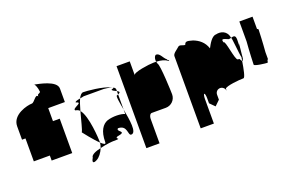

<svg xmlns="http://www.w3.org/2000/svg" viewBox="-78 -1056 1750 1149"><g transform="rotate(-20 797.0 -482.0)"><path d="M9 -490H31V-344H133V-312H264V-531H221V-614H327V-700C327 -752 212 -770 191 -775C196 -770 206 -750 208 -722C198 -710 189 -718 189 -700C177 -723 155 -673 138 -673C110 -673 9 -650 9 -575ZM191 -775C190 -776 191 -776 190 -776C187 -776 187 -776 191 -775Z M360 -409C360 -409 409 -345 442 -314V-318C442 -335 435 -486 396 -532C381 -478 368 -420 360 -409ZM370 -244C353 -216 364 -210 386 -222C405 -231 424 -256 434 -282C399 -274 370 -262 370 -244ZM370 -545C379 -545 389 -540 396 -532C404 -559 411 -584 420 -603C403 -600 383 -595 388 -589C437 -577 347 -562 370 -545ZM420 -603C439 -607 455 -608 432 -608H572C569 -608 610 -605 624 -599C571 -625 470 -632 450 -632C439 -632 429 -621 420 -603ZM434 -282C479 -293 512 -295 520 -295C586 -295 526 -301 552 -313C626 -325 549 -340 572 -358C633 -358 612 -295 634 -295C670 -295 655 -381 642 -452V-423C620 -434 567 -436 530 -424C498 -412 472 -377 472 -306C472 -290 460 -297 442 -314C441 -304 438 -293 434 -282ZM616 -589C611 -583 629 -576 642 -569V-580C642 -587 637 -592 628 -597C631 -595 629 -592 616 -589ZM624 -599C625 -598 627 -598 628 -597C627 -598 626 -598 624 -599ZM634 -545C625 -545 633 -502 642 -452V-548ZM642 -548C662 -556 655 -562 642 -569Z M691 -188H775V-344C775 -360 783 -375 793 -375H883C918 -375 946 -403 946 -438C946 -454 940 -627 927 -640C925 -645 924 -650 923 -654H905C877 -654 775 -640 775 -622V-710H691ZM923 -654C951 -653 976 -647 997 -632C1003 -638 988 -638 988 -646C969 -660 961 -694 937 -694C930 -694 919 -678 923 -654Z M1037 -188H1121V-344C1121 -360 1124 -375 1128 -375C1132 -375 1135 -361 1135 -344V-312L1166 -281L1198 -312V-344C1198 -361 1211 -375 1229 -375C1245 -375 1260 -360 1260 -344V-360C1269 -374 1351 -382 1380 -382C1390 -382 1400 -432 1408 -482C1396 -494 1404 -500 1387 -500C1370 -500 1355 -637 1342 -624C1334 -648 1340 -649 1378 -632C1383 -632 1388 -634 1393 -635C1387 -682 1346 -693 1315 -685C1288 -685 1265 -642 1253 -619C1239 -662 1208 -685 1174 -698C1134 -710 1127 -707 1121 -689C1104 -689 1089 -704 1077 -692C1065 -680 1037 -665 1037 -648ZM1393 -634C1398 -639 1405 -530 1412 -505C1411 -497 1409 -490 1408 -482C1410 -480 1413 -483 1415 -490C1416 -491 1417 -494 1418 -499L1417 -498V-500H1418C1419 -504 1418 -509 1419 -515C1423 -548 1426 -591 1426 -580C1426 -589 1425 -585 1423 -573C1424 -595 1424 -612 1424 -612C1424 -644 1409 -639 1393 -635ZM1418 -500V-499Z M1465 -438C1465 -428 1536 -420 1547 -420C1549 -420 1551 -427 1553 -438H1557V-484C1562 -542 1565 -620 1565 -626C1565 -628 1562 -630 1557 -632V-710H1473V-583C1468 -525 1465 -444 1465 -438Z"/></g></svg>

Font: bitstorm
Style: maxcn
Weight: 400
Version: Version 0.2